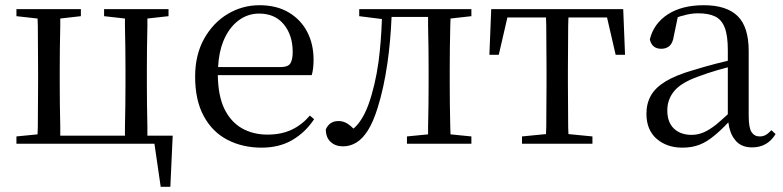

<svg xmlns="http://www.w3.org/2000/svg" viewBox="-20 -551 3003 736"><path d="M596 165 572 0H43V-28L124 -36Q125 -49 125 -65Q125 -106 125.5 -150Q126 -194 126 -229V-288Q126 -322 125.5 -366Q125 -410 125 -451Q125 -467 124 -480L43 -489V-516H290V-489L211 -480Q211 -467 211 -451Q210 -410 209.5 -366Q209 -322 209 -288V-229Q209 -194 209.5 -150Q210 -106 211 -65Q211 -46 211 -31H459Q459 -46 459 -65Q460 -106 460.5 -150Q461 -194 461 -229V-288Q461 -322 460.5 -366Q460 -410 459 -451Q459 -467 459 -480L379 -489V-516H626V-489L545 -480Q545 -467 545 -451Q544 -410 543.5 -366Q543 -322 543 -288V-229Q543 -194 543.5 -150Q544 -106 545 -65Q545 -46 545 -31H642L633 165Z M983 15Q910 15 852 -15Q794 -45 761 -106Q728 -167 728 -257Q728 -341 762.5 -402.5Q797 -464 853 -497.5Q909 -531 975 -531Q1040 -531 1086.5 -503.5Q1133 -476 1157.5 -429Q1182 -382 1182 -323Q1182 -287 1175 -263H815Q816 -186 839 -136Q864 -84 907 -59.5Q950 -35 1005 -35Q1058 -35 1097.5 -53.5Q1137 -72 1168 -108L1184 -94Q1151 -44 1101 -14.5Q1051 15 983 15ZM816 -294H1057Q1084 -294 1093 -308Q1102 -322 1102 -352Q1102 -416 1068 -457.5Q1034 -499 973 -499Q929 -499 893 -471.5Q857 -444 836 -393Q819 -351 816 -294Z M1295 10Q1266 10 1247.5 -7Q1229 -24 1229 -55Q1236 -71 1248 -79Q1260 -87 1278 -87Q1296 -87 1312 -77Q1323 -70 1335 -58Q1350 -71 1360 -86Q1377 -109 1392 -149Q1418 -221 1431 -314Q1441 -390 1444 -478L1357 -489V-516H1787V-489L1707 -480Q1707 -467 1706 -451Q1705 -410 1704.5 -366Q1704 -322 1704 -288V-229Q1704 -194 1704.5 -150Q1705 -106 1706 -65Q1707 -49 1707 -36L1787 -28V0H1540V-28L1621 -36Q1621 -49 1621 -65Q1622 -106 1622.5 -150Q1623 -194 1623 -229V-288Q1623 -322 1622.5 -366Q1622 -410 1621 -451Q1621 -470 1621 -486H1481Q1477 -391 1465 -308Q1451 -212 1428 -139Q1411 -84 1390.5 -51.5Q1370 -19 1346 -4.5Q1322 10 1295 10Z M1856 -341 1863 -516H2369L2376 -341H2340L2307 -484H2159Q2159 -469 2158 -451Q2158 -410 2157.5 -366Q2157 -322 2157 -288V-229Q2157 -194 2157.5 -150Q2158 -106 2158 -65Q2158 -50 2159 -37L2251 -28V0H1981V-28L2073 -37Q2074 -50 2074 -65Q2074 -106 2074.5 -150Q2075 -194 2075 -229V-288Q2075 -322 2074.5 -366Q2074 -410 2074 -451Q2074 -469 2073 -484H1925L1892 -341Z M2596 15Q2536 15 2497 -19Q2458 -53 2458 -115Q2458 -154 2475 -184.5Q2492 -215 2531.5 -239Q2571 -263 2637 -282Q2679 -295 2725 -307Q2748 -313 2770 -318V-359Q2770 -415 2758 -445.5Q2746 -476 2721 -488Q2696 -500 2656 -500Q2627 -500 2598 -491Q2588 -489 2578 -485L2563 -413Q2559 -386 2546.5 -375Q2534 -364 2515 -364Q2479 -364 2471 -400Q2486 -461 2540 -496Q2594 -531 2678 -531Q2765 -531 2807.5 -489.5Q2850 -448 2850 -355V-108Q2850 -61 2861 -44.5Q2872 -28 2892 -28Q2905 -28 2915 -33.5Q2925 -39 2937 -52L2953 -37Q2937 -11 2914.5 1.5Q2892 14 2863 14Q2818 14 2796 -17Q2777 -41 2772 -82Q2744 -52 2718 -31Q2691 -8 2662 3.5Q2633 15 2596 15ZM2770 -293Q2750 -287 2730 -282Q2689 -270 2655 -257Q2591 -234 2564.5 -202Q2538 -170 2538 -128Q2538 -82 2563.5 -58Q2589 -34 2631 -34Q2654 -34 2676 -43Q2698 -52 2726 -74Q2745 -90 2770 -113Z"/></svg>

Font: Early Summer Mincho
Style: Regular
Weight: 400
Designer: GuiWonder
Version: Version 1.002